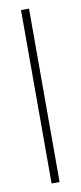

<svg xmlns="http://www.w3.org/2000/svg" viewBox="-82 -554 314 748"><g transform="rotate(-10 75.5 -180.0)"><path d="M59.1 163.1V-522.9H90.8V163.1Z"/></g></svg>

Font: Scheherazade Rohingya
Style: Regular
Weight: 400
Designer: SIL International
Foundry: SIL International
Version: Version 2.000 (build 440/429)